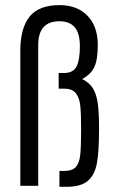

<svg xmlns="http://www.w3.org/2000/svg" viewBox="-20 -719 452 743"><path d="M210 -57.6H228.5Q259.8 -57.6 273.4 -72.8Q287.1 -87.9 290.5 -119.6Q293.9 -151.4 293.9 -219.7Q293.9 -280.3 290.5 -311Q287.1 -341.8 272.9 -358.9Q258.8 -376 227.5 -376H207V-436.5H227.5Q263.7 -436.5 276.4 -461.9Q289.1 -487.3 289.1 -540Q289.1 -590.8 269 -613.8Q249 -636.7 210 -636.7Q127.9 -636.7 127.9 -544.9V0H58.6V-522.5Q58.6 -609.4 94.2 -654.3Q129.9 -699.2 210.9 -699.2Q278.3 -699.2 318.4 -658.2Q358.4 -617.2 358.4 -544.9Q358.4 -488.3 345.2 -460Q332 -431.6 297.9 -413.1Q327.1 -398.4 340.3 -376Q353.5 -353.5 358.4 -318.8Q363.3 -284.2 363.3 -219.7Q363.3 -132.8 355 -87.4Q346.7 -42 319.8 -19Q293 3.9 237.3 3.9H210Z"/></svg>

Font: Altinn-DIN Condensed
Style: Regular
Weight: 400
Width: 3
Designer: Charles Nix
Foundry: Altinn
Version: Version 2.00